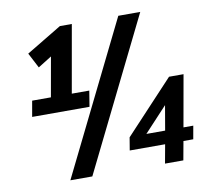

<svg xmlns="http://www.w3.org/2000/svg" viewBox="-79 -799 972 887"><g transform="rotate(-10 407.5 -355.0)"><path d="M71 -393H159L192 -579L128 -539L91 -610L257 -710H313L257 -393H339L327 -319H58ZM181 0 531 -710H634L284 0ZM773 -88H727L711 0H625L641 -88H475L485 -148L713 -392H781L738 -150H784ZM564 -150H652L672 -266Z"/></g></svg>

Font: Livvic SemiBold
Style: Italic
Weight: 600
Italic angle: -10°
Designer: Jacques Le Bailly, Baron von Fonthausen
Version: Version 1.001; ttfautohint (v1.8.2)